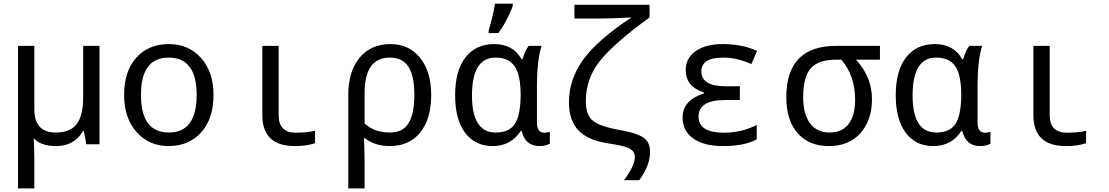

<svg xmlns="http://www.w3.org/2000/svg" viewBox="-20 -786 6041 1046"><path d="M167 -190.9Q167 -64 283.2 -64Q361.3 -64 397.2 -109.4Q433.1 -154.8 433.1 -257.8V-536.1H522V0H450.2L437 -71.8H432.1Q384.8 9.8 285.2 9.8Q200.7 9.8 164.1 -33.2Q167 41.5 167 84V240.2H78.1V-536.1H167Z M897.9 9.8Q792.5 9.8 724.4 -66.2Q656.2 -142.1 656.2 -269Q656.2 -397.5 722.4 -471.7Q788.6 -545.9 900.9 -545.9Q1007.3 -545.9 1075.2 -470.2Q1143.1 -394.5 1143.1 -269Q1143.1 -139.6 1076.2 -64.9Q1009.3 9.8 897.9 9.8ZM899.9 -64Q1051.3 -64 1051.3 -269Q1051.3 -472.2 898.9 -472.2Q748 -472.2 748 -269Q748 -64 899.9 -64Z M1498 -536.1V-158.2Q1498 -63 1592.3 -63Q1647 -63 1696.3 -73.2V-5.9Q1650.9 9.8 1586.4 9.8Q1409.2 9.8 1409.2 -158.2V-536.1Z M1966.3 -34.2H1963.4Q1966.3 50.8 1966.3 98.1V240.2H1877.4V-269Q1877.4 -397.5 1939.2 -471.7Q2001 -545.9 2107.4 -545.9Q2208 -545.9 2268.6 -470.9Q2329.1 -396 2329.1 -269Q2329.1 -137.2 2268.8 -63.7Q2208.5 9.8 2103.5 9.8Q2021.5 9.8 1966.3 -34.2ZM1966.3 -112.8Q2021 -64 2104.5 -64Q2174.8 -64 2206.1 -115.5Q2237.3 -167 2237.3 -269Q2237.3 -371.1 2205.6 -421.6Q2173.8 -472.2 2103.5 -472.2Q1966.3 -472.2 1966.3 -278.8Z M2821.3 -463.9H2827.1Q2841.8 -514.2 2860.4 -536.1H2930.2Q2905.3 -455.1 2905.3 -321.8V-117.2Q2905.3 -63 2946.3 -63Q2960.4 -63 2975.6 -67.9V-2.9Q2950.2 9.8 2919.4 9.8Q2841.8 9.8 2822.3 -71.8H2816.4Q2763.7 9.8 2663.6 9.8Q2568.4 9.8 2513.9 -62.7Q2459.5 -135.3 2459.5 -267.1Q2459.5 -400.4 2515.6 -473.1Q2571.8 -545.9 2672.4 -545.9Q2774.9 -545.9 2821.3 -463.9ZM2816.4 -259.8V-267.1Q2816.4 -377.9 2783.7 -425Q2751 -472.2 2679.2 -472.2Q2551.3 -472.2 2551.3 -266.1Q2551.3 -64 2680.2 -64Q2752.4 -64 2783.4 -108.9Q2814.5 -153.8 2816.4 -259.8ZM2642.1 -619.1 2656.7 -671.4Q2671.4 -727.1 2676.3 -766.1H2773.4V-755.9Q2773.4 -748 2749.3 -697.3Q2725.1 -646.5 2695.3 -606H2642.1Z M3109.4 -759.8H3518.6V-690.9Q3325.2 -550.3 3248.3 -454.1Q3171.4 -357.9 3171.4 -232.9Q3171.4 -158.2 3211.9 -126.7Q3252.4 -95.2 3364.3 -76.2Q3447.8 -61.5 3484.6 -36.9Q3521.5 -12.2 3521.5 42Q3521.5 114.7 3462.4 195.8H3379.4Q3438.5 116.7 3438.5 68.8Q3438.5 41 3413.3 25.1Q3388.2 9.3 3293.5 -4.9Q3181.6 -22 3130.6 -76.4Q3079.6 -130.9 3079.6 -229Q3079.6 -354.5 3158.2 -462.4Q3236.8 -570.3 3420.4 -690.9Q3315.4 -685.1 3248.5 -685.1H3109.4Z M4010.7 -315.9V-241.2H3932.6Q3785.6 -241.2 3785.6 -150.9Q3785.6 -63 3923.8 -63Q4019.5 -63 4102.5 -105V-26.9Q4037.1 9.8 3918.5 9.8Q3815.4 9.8 3757.1 -31.2Q3698.7 -72.3 3698.7 -146Q3698.7 -240.2 3814.5 -276.9V-282.2Q3715.8 -314.5 3715.8 -403.8Q3715.8 -469.7 3770.5 -507.8Q3825.2 -545.9 3917.5 -545.9Q4022.9 -545.9 4104.5 -508.8L4073.7 -437Q3995.1 -472.2 3919.4 -472.2Q3800.8 -472.2 3800.8 -397Q3800.8 -315.9 3935.5 -315.9Z M4773.9 -536.1V-460.9H4643.6Q4730.5 -365.7 4730.5 -246.1Q4730.5 -131.3 4667.7 -60.8Q4605 9.8 4495.6 9.8Q4387.7 9.8 4325.7 -60.3Q4263.7 -130.4 4263.7 -255.9Q4263.7 -536.1 4534.7 -536.1ZM4563.5 -460.9H4534.7Q4437.5 -460.9 4396.5 -413.3Q4355.5 -365.7 4355.5 -255.9Q4355.5 -165.5 4392.8 -114.7Q4430.2 -64 4499.5 -64Q4567.4 -64 4603 -110.6Q4638.7 -157.2 4638.7 -242.2Q4638.7 -373.5 4563.5 -460.9Z M5221.7 -463.9H5227.5Q5242.2 -514.2 5260.7 -536.1H5330.6Q5305.7 -455.1 5305.7 -321.8V-117.2Q5305.7 -63 5346.7 -63Q5360.8 -63 5376 -67.9V-2.9Q5350.6 9.8 5319.8 9.8Q5242.2 9.8 5222.7 -71.8H5216.8Q5164.1 9.8 5064 9.8Q4968.8 9.8 4914.3 -62.7Q4859.9 -135.3 4859.9 -267.1Q4859.9 -400.4 4916 -473.1Q4972.2 -545.9 5072.8 -545.9Q5175.3 -545.9 5221.7 -463.9ZM5216.8 -259.8V-267.1Q5216.8 -377.9 5184.1 -425Q5151.4 -472.2 5079.6 -472.2Q4951.7 -472.2 4951.7 -266.1Q4951.7 -64 5080.6 -64Q5152.8 -64 5183.8 -108.9Q5214.8 -153.8 5216.8 -259.8Z M5698.7 -536.1V-158.2Q5698.7 -63 5793 -63Q5847.7 -63 5897 -73.2V-5.9Q5851.6 9.8 5787.1 9.8Q5609.9 9.8 5609.9 -158.2V-536.1Z"/></svg>

Font: Droid Sans Mono
Style: Regular
Weight: 400
Monospace: yes
Foundry: Ascender Corporation
Version: Version 1.00 build 112